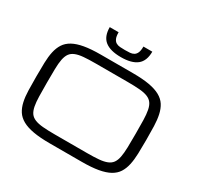

<svg xmlns="http://www.w3.org/2000/svg" viewBox="-203 -1215 1501 1465"><g transform="rotate(30 547.0 -482.5)"><path d="M359.9 -981.4Q359.9 -899.4 406.7 -862.3Q453.6 -825.2 547.4 -825.2Q641.1 -825.2 688 -862.3Q734.9 -899.4 734.9 -981.4H656.7Q656.7 -946.3 648.4 -927.2Q640.1 -908.2 625.5 -899.4Q610.8 -890.6 590.8 -889.2Q570.8 -887.7 547.4 -887.7Q523.9 -887.7 503.9 -889.2Q483.9 -890.6 469.2 -899.4Q454.6 -908.2 446.3 -927.2Q438 -946.3 438 -981.4ZM688.5 -765.6Q774.4 -765.6 833.3 -755.1Q892.1 -744.6 930.2 -723.4Q968.3 -702.1 988.8 -669.9Q1009.3 -637.7 1018.8 -594.2Q1028.3 -550.8 1030 -496.1Q1031.7 -441.4 1031.7 -375Q1031.7 -308.6 1030 -253.9Q1028.3 -199.2 1018.8 -155.8Q1009.3 -112.3 988.8 -80.1Q968.3 -47.9 930.2 -26.6Q892.1 -5.4 833.3 5.1Q774.4 15.6 688.5 15.6H406.2Q320.3 15.6 261.5 5.1Q202.6 -5.4 164.6 -26.6Q126.5 -47.9 105.7 -80.1Q85 -112.3 75.4 -155.8Q65.9 -199.2 64.5 -253.9Q63 -308.6 63 -375Q63 -441.4 64.5 -496.1Q65.9 -550.8 75.4 -594.2Q85 -637.7 105.7 -669.9Q126.5 -702.1 164.6 -723.4Q202.6 -744.6 261.5 -755.1Q320.3 -765.6 406.2 -765.6ZM688.5 -62.5Q750.5 -62.5 793.2 -66.2Q835.9 -69.8 863.8 -81.1Q891.6 -92.3 906.7 -113.3Q921.9 -134.3 928.7 -168.9Q935.5 -203.6 936.8 -254.2Q938 -304.7 938 -375Q938 -445.3 936.8 -495.8Q935.5 -546.4 928.7 -581.1Q921.9 -615.7 906.7 -636.7Q891.6 -657.7 864 -668.9Q836.4 -680.2 793.7 -683.8Q751 -687.5 688.5 -687.5H406.2Q343.8 -687.5 301 -683.8Q258.3 -680.2 230.5 -668.9Q202.6 -657.7 187.5 -636.7Q172.4 -615.7 165.5 -581.1Q158.7 -546.4 157.7 -495.8Q156.7 -445.3 156.7 -375Q156.7 -304.7 158 -254.2Q159.2 -203.6 166 -168.9Q172.9 -134.3 187.7 -113.3Q202.6 -92.3 230.5 -81.1Q258.3 -69.8 301 -66.2Q343.8 -62.5 406.2 -62.5Z"/></g></svg>

Font: Michroma
Style: Regular
Weight: 400
Version: Version 1.000